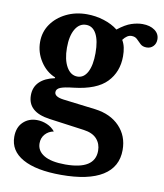

<svg xmlns="http://www.w3.org/2000/svg" viewBox="-88 -612 808 944"><g transform="rotate(10 316.0 -140.0)"><path d="M281 260Q156 260 89 222.5Q22 185 22 115Q22 68 49.5 41.5Q77 15 118 15Q144 15 168.5 25.5Q193 36 209 56Q183 61 166.5 79.5Q150 98 150 125Q150 163 186 184.5Q222 206 292 206Q440 206 440 112Q440 77 418.5 53Q397 29 353 23L178 -1Q67 -16 67 -100Q67 -141 93.5 -167Q120 -193 169 -203V-207Q124 -225 95 -269.5Q66 -314 66 -366Q66 -416 93 -455Q120 -494 166.5 -517Q213 -540 270 -540Q314 -540 355 -527Q396 -514 425 -491Q463 -521 492.5 -530.5Q522 -540 547 -540Q585 -540 608.5 -523Q632 -506 632 -478Q632 -457 619 -443.5Q606 -430 586 -430Q566 -430 554.5 -441Q543 -452 532.5 -462.5Q522 -473 504 -473Q482 -473 462 -446Q472 -429 476 -409.5Q480 -390 480 -367Q480 -289 430.5 -237.5Q381 -186 268 -173Q221 -168 202 -160Q183 -152 183 -136Q183 -113 228 -107L391 -87Q468 -77 513 -30Q558 17 558 87Q558 172 487.5 216Q417 260 281 260ZM276 -230Q308 -230 326 -264Q344 -298 344 -359Q344 -421 326 -454.5Q308 -488 275 -488Q241 -488 221 -454Q201 -420 201 -361Q201 -302 221.5 -266Q242 -230 276 -230Z"/></g></svg>

Font: Libre Baskerville
Style: Bold
Weight: 700
Designer: Pablo Impallari, Rodrigo Fuenzalida
Foundry: Pablo Impallari, Rodrigo Fuenzalida
Version: Version 1.051; ttfautohint (v1.8.4.7-5d5b)